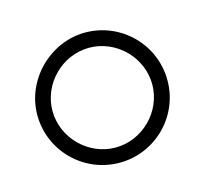

<svg xmlns="http://www.w3.org/2000/svg" viewBox="-63 -812 577 513"><g transform="rotate(-15 225.0 -555.0)"><path d="M210 -375C309 -375 390 -455 390 -555C390 -655 309 -735 210 -735C114 -735 30 -653 30 -555C30 -455 111 -375 210 -375ZM210 -417C135 -417 72 -480 72 -555C72 -630 135 -693 210 -693C285 -693 348 -630 348 -555C348 -480 285 -417 210 -417Z"/></g></svg>

Font: Hauora ExtraLight
Style: Regular
Weight: 200
Designer: Mikhail Sharanda
Foundry: WCYS & Co.
Version: Version 1.010